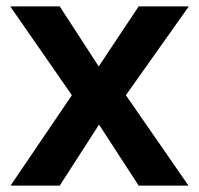

<svg xmlns="http://www.w3.org/2000/svg" viewBox="-20 -581 622 601"><path d="M167 0H13L205 -283L12 -561H167L289 -373L414 -561H571L374 -283L570 0H414L290 -191Z"/></svg>

Font: Open Sauce One
Style: Bold
Weight: 700
Designer: Alfredo Marco Pradil
Foundry: Creative Sauce Fz LLC
Version: Version 1.477